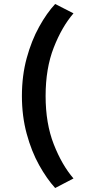

<svg xmlns="http://www.w3.org/2000/svg" viewBox="-20 -777 445 964"><path d="M90 -295Q90 -397 114 -485Q138 -573 176.5 -642.5Q215 -712 257 -757L349 -710Q291 -643 250 -538.5Q209 -434 209 -295Q209 -157 250 -52.5Q291 52 349 119L257 167Q215 121 176.5 52Q138 -17 114 -105.5Q90 -194 90 -295Z"/></svg>

Font: Reem Kufi Fun Medium
Style: Regular
Weight: 500
Designer: Khaled Hosny
Version: Version 1.005